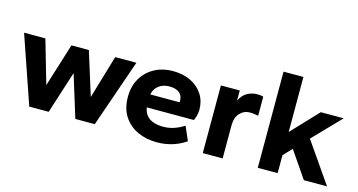

<svg xmlns="http://www.w3.org/2000/svg" viewBox="-74 -973 2404 1288"><g transform="rotate(15 1128.0 -329.0)"><path d="M175 0 13 -470H161L248 -169L342 -470H463L557 -169L646 -470H793L630 0H495L404 -294L310 0Z M1062 10Q989 10 929 -17.5Q869 -45 833 -99.5Q797 -154 797 -235Q797 -310 830 -365Q863 -420 919 -450Q975 -480 1045 -480Q1116 -480 1169.5 -454Q1223 -428 1253 -381.5Q1283 -335 1283 -275Q1283 -257 1278 -235.5Q1273 -214 1265 -199H938Q943 -167 960 -145.5Q977 -124 1007 -113Q1037 -102 1076 -102Q1117 -102 1153 -114.5Q1189 -127 1221 -148L1263 -51Q1220 -21 1169.5 -5.5Q1119 10 1062 10ZM938 -289H1141Q1142 -291 1142 -293Q1142 -295 1142 -299Q1142 -322 1132 -338.5Q1122 -355 1101.5 -364.5Q1081 -374 1049 -374Q1020 -374 996.5 -363.5Q973 -353 958 -334Q943 -315 938 -289Z M1380 0V-470H1511V-399Q1531 -441 1563 -458.5Q1595 -476 1634 -476Q1647 -476 1657.5 -474.5Q1668 -473 1674 -470V-338Q1660 -341 1645.5 -343Q1631 -345 1616 -345Q1575 -345 1546.5 -315Q1518 -285 1518 -227V0Z M1762 0V-668H1900V-286L2074 -470H2233L2049 -280L2243 0H2082L1956 -184L1900 -125V0Z"/></g></svg>

Font: Gantari
Style: Bold
Weight: 700
Designer: Anugrah Pasau
Foundry: Lafontype
Version: Version 1.000; ttfautohint (v1.6)